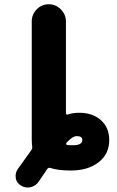

<svg xmlns="http://www.w3.org/2000/svg" viewBox="-20 -794 540 883"><path d="M78.1 60.5Q57.6 48.8 52.7 27.3Q51.8 20.5 51.8 14.6Q51.8 -1 60.5 -14.6Q103.5 -75.2 124 -103.5Q129.9 -111.3 127.9 -121.1Q126 -137.7 126 -154.3V-695.3Q126 -727.5 148.9 -751Q171.9 -774.4 204.1 -774.4Q236.3 -774.4 259.8 -751Q283.2 -727.5 283.2 -695.3V-273.4Q283.2 -269.5 286.1 -267.6Q289.1 -265.6 292 -267.6Q315.4 -275.4 343.8 -275.4Q406.2 -275.4 444.3 -241.2Q482.4 -207 482.4 -149.4Q482.4 -85.9 433.6 -47.9Q384.8 -9.8 305.7 -9.8Q247.1 -9.8 211.9 -21.5Q202.1 -24.4 197.3 -16.6Q184.6 2 158.2 41Q145.5 60.5 122.1 66.4Q114.3 68.4 107.4 68.4Q91.8 68.4 78.1 60.5ZM286.1 -137.7Q284.2 -134.8 284.2 -132.8Q284.2 -130.9 285.2 -128.9Q286.1 -128.9 287.1 -127.9Q291 -126 316.4 -126Q358.4 -126 358.4 -150.4Q358.4 -168 333 -168Q313.5 -168 286.1 -137.7Z"/></svg>

Font: Rounded-X Mgen+ 2m bold
Style: Bold
Weight: 700
Designer: [Source Han Sans]
Ryoko NISHIZUKA  (kana & ideographs); Paul D. Hunt (Latin, Greek & Cyrillic); Wenlong ZHANG  (bopomofo
Version: Version 1.059.20150602